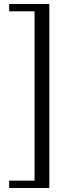

<svg xmlns="http://www.w3.org/2000/svg" viewBox="-20 -767 350 960"><path d="M25.9 172.9V136.2H152.8V-710.4H25.9V-747.1H226.6V172.9Z"/></svg>

Font: Elstob
Style: Regular
Weight: 400
Designer: Peter S. Baker
Version: Version 1.015